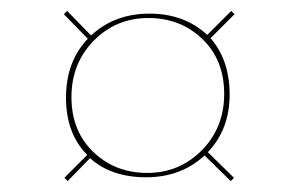

<svg xmlns="http://www.w3.org/2000/svg" viewBox="-20 -625 540 352"><path d="M140 -341Q101 -380 101 -446Q101 -512 141 -554L97 -599L103 -605L147 -560Q190 -600 254 -600Q318 -600 360 -561L404 -605L410 -599L366 -555Q401 -515 401 -451.5Q401 -388 361 -346L409 -299L403 -293L355 -340Q312 -300 248 -300Q184 -300 145 -335L104 -293L98 -299ZM252 -592Q193 -592 152 -550.5Q111 -509 111 -447Q111 -385 151 -346.5Q191 -308 250 -308Q309 -308 350 -349.5Q391 -391 391 -453Q391 -515 351 -553.5Q311 -592 252 -592Z"/></svg>

Font: Italiana
Style: Regular
Weight: 400
Designer: Santiago Orozco
Foundry: Santiago Orozco
Version: Version 001.001